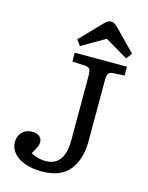

<svg xmlns="http://www.w3.org/2000/svg" viewBox="-137 -1013 859 1112"><g transform="rotate(15 293.0 -457.5)"><path d="M222 14Q165 14 121.5 -2Q78 -18 54 -46.5Q30 -75 30 -110Q30 -134 40 -153Q50 -172 68.5 -183Q87 -194 110 -194Q140 -194 156 -181Q172 -168 172 -147Q172 -134 166 -120Q160 -106 141 -74Q155 -64 180 -57Q205 -50 227 -50Q266 -50 291.5 -67Q317 -84 330 -118.5Q343 -153 343 -205V-594Q343 -617 337 -629.5Q331 -642 307 -643L231 -647V-700H544V-647L474 -643Q455 -642 448 -630.5Q441 -619 441 -592V-228Q441 -115 388 -50.5Q335 14 222 14ZM250 -745 225 -779 349 -907Q358 -917 368 -923Q378 -929 390 -929Q401 -929 410.5 -922.5Q420 -916 435 -901L553 -780L527 -745L390 -826Z"/></g></svg>

Font: Literata Variable Black
Style: Regular
Weight: 900
Designer: Latin by Veronika Burian and Jose Scaglione. Greek by Irene Vlachou. Cyrillic by Vera Evstafieva.
Foundry: TypeTogether
Version: Version 3.021